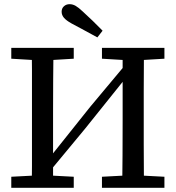

<svg xmlns="http://www.w3.org/2000/svg" viewBox="-20 -899 841 919"><path d="M132 0Q133 -52 133 -103.5Q133 -155 133 -207Q133 -259 133 -311V-360Q133 -412 133 -463.5Q133 -515 133 -567Q133 -619 132 -670H236Q235 -593 234.5 -515.5Q234 -438 234 -360V0ZM565 0Q566 -77 566.5 -156Q567 -235 567 -321V-670H669Q669 -619 668.5 -567.5Q668 -516 668 -464Q668 -412 668 -360V-311Q668 -260 668 -208Q668 -156 668.5 -104Q669 -52 669 0ZM34 0V-53L168 -60H200L333 -53V0ZM34 -618V-670H333V-618L200 -610H168ZM468 0V-53L601 -60H633L767 -53V0ZM468 -618V-670H767V-618L633 -610H601ZM195 -51 189 -145H218L412 -388L606 -620L613 -526H582L388 -284ZM471 -752 446 -720Q414 -737 383.5 -754Q353 -771 322 -787Q297 -801 286 -814Q275 -827 275 -843Q275 -859 286 -869Q297 -879 313 -879Q328 -879 342 -871Q356 -863 376 -844Q400 -822 424 -799Q448 -776 471 -752Z"/></svg>

Font: Source Serif 4
Style: Regular
Weight: 400
Designer: Frank Grießhammer
Foundry: Adobe Systems Incorporated
Version: Version 4.004;hotconv 1.0.116;makeotfexe 2.5.65601